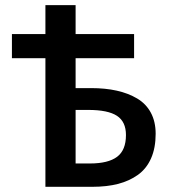

<svg xmlns="http://www.w3.org/2000/svg" viewBox="-20 -719 659 739"><path d="M154.8 0V-495.1H25.9V-587.9H154.8V-699.2H271V-587.9H496.1V-495.1H271V-379.9H330.1Q385.3 -379.9 429.2 -370.1Q473.1 -360.4 507.6 -340.1Q542 -319.8 560.5 -285.4Q579.1 -251 579.1 -204.1Q579.1 -149.4 561.5 -109.6Q543.9 -69.8 511 -46.1Q478 -22.5 434.6 -11.2Q391.1 0 335.9 0ZM271 -89.8H326.2Q396.5 -89.8 430.7 -115.5Q464.8 -141.1 464.8 -199.2Q464.8 -250.5 430.2 -273.2Q395.5 -295.9 319.8 -295.9H271Z"/></svg>

Font: Source Sans 3 Semibold
Style: Regular
Weight: 600
Designer: Paul D. Hunt
Foundry: Adobe
Version: Version 3.052;hotconv 1.1.0;makeotfexe 2.6.0